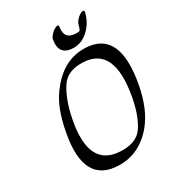

<svg xmlns="http://www.w3.org/2000/svg" viewBox="-235 -1116 1173 1289"><g transform="rotate(-30 351.5 -471.5)"><path d="M619.9 -968Q606.9 -911 573.3 -870Q511.8 -795 433 -797Q320.2 -800 341.4 -917Q343.4 -928 356.9 -944.5Q370.3 -961 384 -969.5Q397.8 -978 406 -980Q424.4 -985 422 -969Q404.9 -876 495.6 -873Q512.5 -872 524.9 -876Q534.3 -892 538.4 -911Q542.6 -930 556.5 -946Q570.4 -962 583.6 -970.5Q596.9 -979 605.5 -980.5Q614.1 -982 617.8 -978.5Q621.5 -975 619.9 -968ZM498.3 -758Q759.6 -750 687.7 -363Q655.9 -193 575.2 -94Q462.2 43 300.7 38Q38.4 30 104.6 -327Q122 -423 150.8 -495Q179.6 -567 228.7 -625Q341.7 -763 498.3 -758ZM435.7 -682Q329.9 -685 279.6 -624Q252.7 -591 226.6 -527Q200.5 -463 185.1 -379Q123 -46 363.3 -38Q473 -34 523.3 -95Q547.9 -125 570.9 -181.5Q593.8 -238 607.2 -311Q675 -674 435.7 -682Z"/></g></svg>

Font: Kavivanar
Style: Regular
Weight: 400
Designer: Tharique Azeez
Foundry: Tharique Azeez
Version: Version 1.88